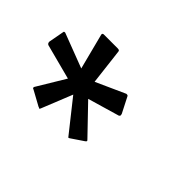

<svg xmlns="http://www.w3.org/2000/svg" viewBox="-104 -663 509 509"><g transform="rotate(45 151.0 -408.0)"><path d="M65 -388 -34 -414Q-39 -416 -39 -422V-423L-31 -466Q-31 -469 -28 -469H-26L71 -432L45 -533V-534Q45 -538 50 -538H102Q109 -538 109 -533L121 -432L203 -469H205Q209 -469 210 -466L232 -423Q232 -422 232.5 -421Q233 -420 233 -418Q233 -416 230 -414L141 -388L216 -310Q218 -308 218 -307Q218 -305 215 -303L181 -280Q178 -278 177 -278Q176 -278 174 -281L105 -368L70 -281Q69 -278 67 -278Q67 -278 66 -278.5Q65 -279 64 -280H63L21 -303Q17 -304 17 -307Q17 -309 18 -310Z"/></g></svg>

Font: Zain Light
Style: Italic
Weight: 300
Italic angle: -10°
Designer: Zain,Boutros
Foundry: Mobile Telecommunications Company (Zain), 2024
Version: Version 1.51; ttfautohint (v1.8.4)